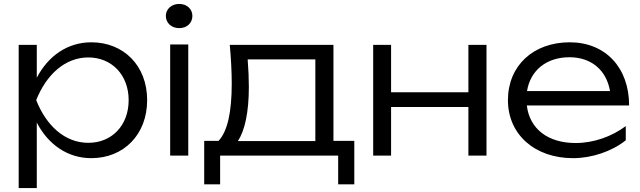

<svg xmlns="http://www.w3.org/2000/svg" viewBox="-20 -791 3253 976"><path d="M75 165H167V-168C225 -56 324 13 444 13C609 13 728 -107 728 -282C728 -457 609 -576 444 -576C324 -576 225 -507 167 -396V-563H75ZM634 -282C634 -153 548 -65 429 -65C309 -65 215 -153 164 -282C215 -410 309 -499 429 -499C548 -499 634 -410 634 -282Z M845 0H937V-565H845ZM891 -648C930 -648 958 -674 958 -710C958 -745 930 -771 891 -771C852 -771 823 -745 823 -710C823 -674 852 -648 891 -648Z M1148 -563C1154 -498 1158 -428 1158 -366C1158 -219 1136 -123 1091 -75H1018V146H1099V0H1699V146H1781V-75H1675V-563ZM1245 -349C1245 -391 1243 -439 1239 -489H1583V-74H1189C1225 -127 1245 -222 1245 -349Z M1877 0H1968V-247H2361V0H2453V-563H2361V-322H1968V-563H1877Z M2893 13C2989 13 3092 -22 3161 -78V-150C3090 -97 2998 -64 2906 -64C2765 -64 2672 -136 2658 -255H3178C3178 -447 3058 -576 2876 -576C2691 -576 2562 -457 2562 -282C2562 -107 2699 13 2893 13ZM2875 -500C2986 -500 3063 -434 3081 -328H2659C2676 -433 2757 -500 2875 -500Z"/></svg>

Font: Bounded Light
Style: Regular
Weight: 300
Designer: Vlad Churkin
Version: Version 3.0